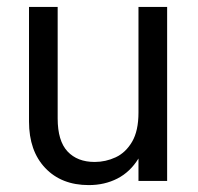

<svg xmlns="http://www.w3.org/2000/svg" viewBox="-20 -524 572 556"><path d="M237 12Q158 12 111 -37.5Q64 -87 64 -172V-504H147V-181Q147 -116 175.5 -85.5Q204 -55 254 -55Q286 -55 315 -68.5Q344 -82 362.5 -113.5Q381 -145 381 -198V-504H464V0H381V-65Q357 -26 320 -7Q283 12 237 12Z"/></svg>

Font: Special Gothic
Style: Regular
Weight: 400
Designer: Alistair McCready
Foundry: Monolith
Version: Version 1.010; ttfautohint (v1.8.4.7-5d5b)